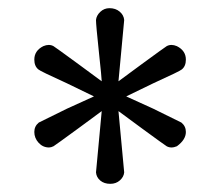

<svg xmlns="http://www.w3.org/2000/svg" viewBox="-20 -770 540 470"><path d="M100 -409Q85 -409 74.5 -420.5Q64 -432 64 -447Q64 -461 75 -470L144 -504L210 -534L144 -566Q78 -596 74 -600Q64 -608 64 -624Q64 -646 86 -657Q100 -663 111 -657Q116 -654 172 -613L229 -571Q229 -578 222 -643.5Q215 -709 215 -721Q216 -732 225.5 -741Q235 -750 248 -750Q263 -750 273 -741.5Q283 -733 284 -721L270 -571L327 -613Q383 -654 388 -657Q399 -663 413 -657Q435 -646 435 -624Q435 -608 425 -600Q421 -596 355 -566L289 -534L355 -504L424 -470Q435 -461 435 -447Q435 -428 413 -412Q399 -406 388 -412Q383 -415 327 -456L270 -498L277 -423L284 -348Q283 -337 273.5 -328.5Q264 -320 250 -320Q235 -320 225.5 -328Q216 -336 215 -348L229 -498L172 -456Q116 -415 111 -412Q105 -409 100 -409Z"/></svg>

Font: MathJax_Main
Style: Regular
Weight: 400
Version: Version 1.1